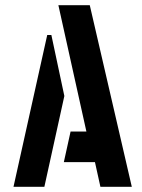

<svg xmlns="http://www.w3.org/2000/svg" viewBox="-20 -720 549 740"><path d="M367 0 346 -95H226L252 -213H313L205 -700H326L488 0ZM32 0 162 -585H178L228 -350L151 0Z"/></svg>

Font: Stick No Bills
Style: Bold
Weight: 700
Version: Version 2.000